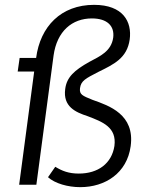

<svg xmlns="http://www.w3.org/2000/svg" viewBox="-20 -762 611 792"><path d="M368 -742C232 -742 146 -653 129 -523H61L53 -467H121L59 0H130L201 -533C215 -634 278 -686 359 -686C422 -686 453 -655 447 -607C439 -550 392 -530 349 -507C286 -472 255 -443 249 -395C239 -322 292 -299 341 -283C404 -259 462 -237 452 -160C441 -88 385 -46 305 -46C263 -46 236 -57 208 -74L178 -31C207 -5 260 10 311 10C414 10 504 -48 519 -159C537 -290 430 -326 362 -350C320 -367 307 -372 310 -398C314 -429 333 -438 385 -465C450 -497 504 -522 515 -599C525 -672 488 -742 368 -742Z"/></svg>

Font: Cheyenne Sans Light
Style: Italic
Weight: 300
Italic angle: -8.13011°
Designer: The Public Sans project authors (U.S. Web Design System), Libre Franklin designed by Pablo Impallari and Rodrigo Fuenzal
Foundry: The Cheyenne Sans Project Authors
Version: Version 2.007